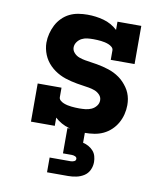

<svg xmlns="http://www.w3.org/2000/svg" viewBox="-84 -608 769 897"><g transform="rotate(10 300.0 -159.0)"><path d="M341 8Q322 8 303 6Q284 4 265 -1.5Q246 -7 229 -16.5Q212 -26 198 -39V0H85V-181H198V-136Q198 -127 205.5 -120.5Q213 -114 222 -110.5Q231 -107 240 -105Q249 -103 258.5 -102Q268 -101 277.5 -100.5Q287 -100 296 -100Q311 -100 325.5 -101.5Q340 -103 353.5 -109Q367 -115 376.5 -127Q386 -139 386 -154Q386 -169 375.5 -180Q365 -191 351.5 -196Q338 -201 323.5 -203.5Q309 -206 294.5 -208Q280 -210 266 -212.5Q252 -215 237.5 -218.5Q223 -222 209.5 -226.5Q196 -231 183 -237.5Q170 -244 158 -252.5Q146 -261 135.5 -271.5Q125 -282 117 -294Q109 -306 103.5 -319.5Q98 -333 95 -347.5Q92 -362 92 -376Q92 -398 97.5 -419.5Q103 -441 113 -460.5Q123 -480 139 -496Q155 -512 174.5 -521.5Q194 -531 215.5 -534.5Q237 -538 259 -538Q279 -538 298 -535.5Q317 -533 335.5 -528Q354 -523 371 -513.5Q388 -504 402 -491V-530H515V-349H402V-394Q402 -403 394.5 -409.5Q387 -416 378 -419.5Q369 -423 360 -425Q351 -427 342 -428Q333 -429 323.5 -429.5Q314 -430 305 -430Q291 -430 277 -428.5Q263 -427 250.5 -420.5Q238 -414 229.5 -402Q221 -390 221 -376Q221 -362 231.5 -350.5Q242 -339 256 -334Q270 -329 284 -326.5Q298 -324 312.5 -322Q327 -320 341.5 -317.5Q356 -315 370 -311.5Q384 -308 398 -303.5Q412 -299 425 -292.5Q438 -286 450 -277.5Q462 -269 472 -258.5Q482 -248 490.5 -236Q499 -224 504.5 -210.5Q510 -197 512.5 -183Q515 -169 515 -154Q515 -132 509.5 -110Q504 -88 493 -68.5Q482 -49 465.5 -33.5Q449 -18 429 -8.5Q409 1 386.5 4.5Q364 8 341 8ZM200 220V150H300Q308 150 316 146.5Q324 143 324 135Q324 127 316 123.5Q308 120 300 120H258V0H342V55Q356 58 368.5 65Q381 72 390.5 82.5Q400 93 404 107Q408 121 408 135Q408 155 399.5 173Q391 191 374.5 201.5Q358 212 338.5 216Q319 220 300 220Z"/></g></svg>

Font: Iosevka Curly Slab XBdEx
Style: Regular
Weight: 800
Width: 7
Monospace: yes
Designer: Belleve Invis
Foundry: Belleve Invis
Version: Version 11.0.0; ttfautohint (v1.8.3)